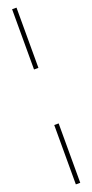

<svg xmlns="http://www.w3.org/2000/svg" viewBox="-179 -764 452 942"><g transform="rotate(-20 47.0 -293.0)"><path d="M36 -435.5V-750H59V-435.5ZM36 164.5V-145.5H59V164.5Z"/></g></svg>

Font: Imbue 50pt
Style: Regular
Weight: 400
Designer: Tyler Finck
Foundry: Etcetera Type Company
Version: Version 1.102; ttfautohint (v1.8.3)